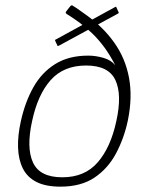

<svg xmlns="http://www.w3.org/2000/svg" viewBox="-20 -691 555 718"><path d="M458 -240Q444 -174 414 -117.5Q384 -61 333.5 -27Q283 7 206 7Q151 7 116.5 -10.5Q82 -28 65.5 -61Q49 -94 47.5 -139Q46 -184 58 -238Q74 -310 105 -365Q136 -420 186.5 -451.5Q237 -483 310 -483Q338 -483 367 -474.5Q396 -466 411 -447Q391 -486 369.5 -515Q348 -544 324 -567Q301 -589 276.5 -607Q252 -625 229 -639Q223 -643 228 -649L243 -668Q245 -670 247.5 -671Q250 -672 253 -669Q265 -662 276.5 -653.5Q288 -645 301 -636Q365 -591 407 -532Q449 -473 462.5 -400Q476 -327 458 -240ZM415 -238Q437 -337 411.5 -391.5Q386 -446 302 -446Q218 -446 169.5 -391.5Q121 -337 100 -238Q78 -138 103.5 -83Q129 -28 213 -28Q297 -28 345.5 -84Q394 -140 415 -238ZM200 -520Q197 -519 196 -519Q195 -519 195 -520L186 -539Q186 -541 186.5 -542Q187 -543 190 -544L411 -665Q414 -666 414.5 -665.5Q415 -665 415 -664L424 -644Q424 -643 424 -642.5Q424 -642 421 -640Z"/></svg>

Font: Glory Thin ExtraLight
Style: Italic
Weight: 250
Italic angle: -12°
Version: Version 1.011